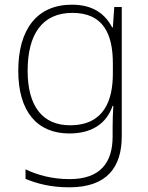

<svg xmlns="http://www.w3.org/2000/svg" viewBox="-20 -560 630 820"><path d="M287 -540C136 -540 58 -432 58 -258C58 -83 139 10 276 10C370 10 434 -30 461 -108H464C462 -74 461 -49 461 -15V23C461 134 409 205 277 205C202 205 138 187 89 163V204C138 224 196 240 276 240C437 240 500 154 500 22V-530H468L462 -443H459C429 -500 378 -540 287 -540ZM289 -505C419 -505 462 -418 462 -289V-246C462 -132 425 -25 279 -25C162 -25 98 -106 98 -258C98 -413 160 -505 289 -505Z"/></svg>

Font: Noto Sans Lao ExtraLight
Style: Regular
Weight: 200
Designer: Monotype Design Team
Foundry: Monotype Imaging Inc.
Version: Version 2.003